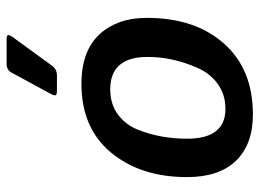

<svg xmlns="http://www.w3.org/2000/svg" viewBox="-122 -650 784 580"><g transform="rotate(-90 270.0 -360.0)"><path d="M506 -308Q506 -163 428.5 -75.5Q351 12 214 12Q124 12 74.5 -39Q25 -90 25 -187Q25 -327 99 -416.5Q173 -506 307 -506Q449 -506 492 -393Q506 -356 506 -308ZM388 -306Q388 -419 290 -419Q246 -419 214.5 -396Q183 -373 168 -335Q141 -267 141 -187Q141 -71 231 -71Q275 -71 307.5 -95Q340 -119 356 -158Q388 -231 388 -306ZM286 -580Q272 -580 272 -585.5Q272 -591 276 -598L339 -714Q347 -732 367 -732H442Q454 -732 454 -727Q454 -722 449 -715L363 -597Q352 -580 332 -580Z"/></g></svg>

Font: Crete Round
Style: Italic
Weight: 400
Designer: Veronika Burian
Foundry: TypeTogether
Version: Version 1.001; ttfautohint (v1.6)